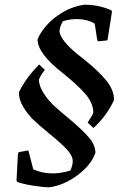

<svg xmlns="http://www.w3.org/2000/svg" viewBox="-20 -675 558 813"><path d="M376 -133 351 -156Q373 -189 375 -198Q375 -238 342 -276.5Q309 -315 244 -367Q139 -449 139 -508Q149 -534 172.5 -562Q196 -590 224 -609Q278 -647 337 -655Q400 -655 452 -631L454 -624L435 -504L396 -500L392 -504L381 -575Q353 -592 315 -594Q280 -596 246 -585Q234 -564 232 -545Q233 -501 333 -426Q398 -374 430.5 -333.5Q463 -293 463 -252Q434 -187 376 -133ZM189 118Q162 118 119 111Q76 104 52 95L50 88L56 -25L60 -31L100 -38L121 42Q157 58 195 59Q233 61 278 47Q289 22 288 6Q287 -17 262 -43.5Q237 -70 189 -109Q144 -146 121.5 -167.5Q99 -189 79.5 -220.5Q60 -252 60 -284Q89 -345 146 -402L170 -379Q152 -357 145 -338Q145 -310 166 -278.5Q187 -247 210 -226Q233 -205 278 -168Q332 -122 358 -91Q384 -60 384 -28Q366 24 308 67Q250 110 189 118Z"/></svg>

Font: Albura Medium
Style: Italic
Weight: 462
Italic angle: -7°
Designer: Mercedes Jáuregui
Foundry: Omnibus-Type Team
Version: Version 1.000